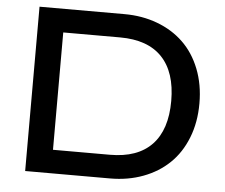

<svg xmlns="http://www.w3.org/2000/svg" viewBox="-51 -757 953 815"><g transform="rotate(5 426.0 -350.0)"><path d="M446.8 0H85V-700.2H446.8Q522.9 -700.2 587.4 -676Q651.9 -651.9 698.2 -607.4Q744.6 -563 770.8 -496.8Q796.9 -430.7 796.9 -350.1Q796.9 -269.5 770.8 -203.4Q744.6 -137.2 698.2 -92.8Q651.9 -48.3 587.4 -24.2Q522.9 0 446.8 0ZM437 -600.1H194.8V-100.1H437Q555.2 -100.1 616 -163.8Q676.8 -227.5 676.8 -350.1Q676.8 -472.7 616 -536.4Q555.2 -600.1 437 -600.1Z"/></g></svg>

Font: Copperplate Sans CC Heavy
Style: Regular
Weight: 400
Designer: indestructible type*
Foundry: Cowboy Collective
Version: Version 1.000